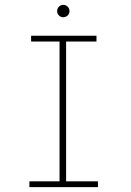

<svg xmlns="http://www.w3.org/2000/svg" viewBox="-20 -770 540 790"><path d="M101 0V-24H225V-599H108V-623H377V-599H252V-24H383V0ZM240 -699Q230 -699 222.5 -706.5Q215 -714 215 -724Q215 -735 222.5 -742.5Q230 -750 240 -750Q251 -750 258.5 -742.5Q266 -735 266 -724Q266 -714 258.5 -706.5Q251 -699 240 -699Z"/></svg>

Font: Inconsolata ExtraLight
Style: Regular
Weight: 200
Monospace: yes
Designer: Raph Levien, Cyreal, Brenton Simpson
Foundry: Raph Levien, Cyreal, Google
Version: Version 3.001; ttfautohint (v1.8.2.53-6de2)